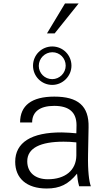

<svg xmlns="http://www.w3.org/2000/svg" viewBox="-20 -1066 606 1099"><path d="M417 -176C416 -91 353 -40 254 -40C181 -40 136 -79 136 -143C136 -219 212 -255 344 -255C368 -255 389 -254 417 -251ZM279 -613C236 -613 202 -647 202 -689C202 -732 237 -767 280 -767C322 -767 356 -733 356 -690C356 -648 321 -613 279 -613ZM67 -140C67 -46 132 13 247 13C323 13 371 -11 421 -72C423 -49 425 -29 433 0H500C490 -26 482 -87 484 -182L487 -337C490 -460 426 -513 291 -513C161 -513 95 -462 95 -365H164C164 -426 208 -460 290 -460C376 -460 418 -423 418 -349L417 -303C394 -305 359 -308 334 -308C159 -309 67 -250 67 -140ZM279 -800C218 -800 169 -751 169 -690C169 -629 218 -580 279 -580C339 -580 389 -630 389 -690C389 -751 340 -800 279 -800ZM352 -1046 249 -875H293L430 -1046Z"/></svg>

Font: Perun Light
Style: Regular
Weight: 300
Foundry: Copyright (c) Stefan Peev, Context Ltd, 2016
Version: Version 1.089